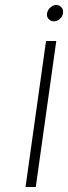

<svg xmlns="http://www.w3.org/2000/svg" viewBox="-20 -538 272 768"><path d="M205.2 -518.1Q193.1 -518.1 182 -508.6Q170.9 -499 168.3 -485.2Q165.9 -470.7 174.7 -461.7Q183.6 -452.7 195.7 -452.7Q208 -452.7 218.8 -461.7Q229.6 -470.7 232 -485.2Q234.1 -499 225.8 -508.6Q217.5 -518.1 205.2 -518.1ZM164.1 -374 82.1 210H123.1L205.1 -374Z"/></svg>

Font: Josefin Slab Thin
Style: Italic
Weight: 100
Italic angle: -12°
Designer: Santiago Orozco
Foundry: Typemade
Version: Version 2.000